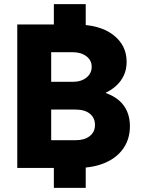

<svg xmlns="http://www.w3.org/2000/svg" viewBox="-20 -817 690 934"><path d="M242 -680V-797H397V-680ZM242 97V-20H397V97ZM493 -365Q533 -351 559 -328.5Q585 -306 598.5 -274.5Q612 -243 612 -203Q612 -141 580 -95Q548 -49 490 -24.5Q432 0 354 0H64V-698H344Q465 -698 530.5 -647.5Q596 -597 596 -517Q596 -480 583 -451.5Q570 -423 547 -401.5Q524 -380 493 -365ZM334 -563H229V-419H334Q375 -419 400.5 -439.5Q426 -460 426 -492Q426 -524 400 -543.5Q374 -563 334 -563ZM229 -135H349Q391 -135 416.5 -155Q442 -175 442 -209Q442 -244 417 -264Q392 -284 348 -284H229Z"/></svg>

Font: Azeret Mono Thin
Style: Regular
Weight: 100
Designer: Martin Vácha
Foundry: Displaay
Version: Version 1.002